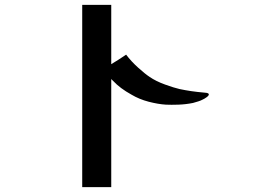

<svg xmlns="http://www.w3.org/2000/svg" viewBox="-20 -746 1040 787"><path d="M836 -359Q836 -365 821 -366Q787 -369 763.5 -372.5Q740 -376 716 -381Q694 -386 656.5 -399.5Q619 -413 593 -431Q576 -442 547 -468Q518 -494 497 -522Q478 -509 463.5 -500Q449 -491 436 -483V-726H317V21H436V-422Q438 -420 440 -418Q442 -416 444 -414Q472 -384 519 -358Q551 -339 589.5 -329Q628 -319 660 -317Q681 -316 711 -317Q741 -318 771 -324Q782 -327 793 -330.5Q804 -334 811 -338Q818 -341 827 -347.5Q836 -354 836 -359Z"/></svg>

Font: UoqMunThenKhung
Style: Regular
Weight: 400
Designer: Font-Kai, 金井和夫, 宇文滿月
Foundry: Kazuo Kanai, Moonlit Owen
Version: Version 1.197